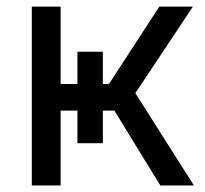

<svg xmlns="http://www.w3.org/2000/svg" viewBox="-20 -566 625 586"><path d="M77.1 0V-545.9H165V-309.6H312.5L466.3 -545.9H568.8L393.1 -281.7L571.8 0H469.2L329.1 -228.5H165V0ZM216.3 -408.2H293.9V-128.9H216.3Z"/></svg>

Font: Inter Variable
Style: Regular
Weight: 400
Designer: Rasmus Andersson
Foundry: rsms
Version: Version 4.001;git-9221beed3